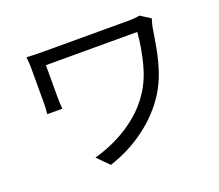

<svg xmlns="http://www.w3.org/2000/svg" viewBox="-122 -880 1244 1090"><g transform="rotate(-20 500.0 -335.5)"><path d="M876 -667Q873 -660 869 -644Q865 -628 863 -620Q854 -561 842 -496Q830 -431 809 -367.5Q788 -304 752 -247Q691 -151 592.5 -77.5Q494 -4 373 35L305 -34Q379 -54 448.5 -89Q518 -124 577 -174Q636 -224 677 -288Q720 -355 742.5 -445Q765 -535 772 -623H220V-423Q220 -412 221 -394.5Q222 -377 223 -359H132Q134 -377 135 -393Q136 -409 136 -423V-636Q136 -653 135 -670Q134 -687 132 -703Q173 -700 239 -700H752Q769 -700 785.5 -701.5Q802 -703 815 -706Z"/></g></svg>

Font: Chiron Sans HK TT
Style: Regular
Weight: 400
Designer: Ryoko NISHIZUKA 西塚涼子 (kana, bopomofo & ideographs); Paul D. Hunt (Latin, Greek & Cyrillic); Sandoll Communications 산돌커뮤니
Foundry: Adobe
Version: Version 2.022;hotconv 1.0.109;makeotfexe 2.5.65596